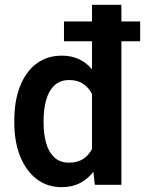

<svg xmlns="http://www.w3.org/2000/svg" viewBox="-20 -770 644 800"><path d="M564 -680.7V-598.1H485.8V0H375L369.1 -54.2Q345.7 -23.9 313 -7.1Q280.3 9.8 236.8 9.8Q175.8 9.8 131.3 -25.1Q86.9 -60.1 63.2 -120.6Q39.6 -181.2 39.6 -258.3V-268.6Q39.6 -349.1 63.2 -409.9Q86.9 -470.7 131.3 -504.4Q175.8 -538.1 237.8 -538.1Q277.8 -538.1 309.1 -523.4Q340.3 -508.8 363.3 -481.4V-598.1H246.6V-680.7H363.3V-750H485.8V-680.7ZM268.1 -92.3Q302.7 -92.3 326.2 -107.4Q349.6 -122.6 363.3 -149.4V-378.4Q349.6 -405.3 326.2 -420.9Q302.7 -436.5 268.6 -436.5Q230.5 -436.5 206.8 -414.1Q183.1 -391.6 172.4 -353.5Q161.6 -315.4 161.6 -268.6V-258.3Q161.6 -211.9 172.1 -174.3Q182.6 -136.7 206.1 -114.5Q229.5 -92.3 268.1 -92.3Z"/></svg>

Font: Robert Sans
Style: Bold
Weight: 700
Designer: Christian Robertson (extended by Adam Twardoch)
Foundry: Google
Version: Version 12.135;April 2, 2019;FontCreator 11.5.0.2425 64-bit;